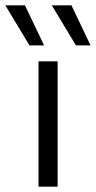

<svg xmlns="http://www.w3.org/2000/svg" viewBox="-68 -703 361 723"><path d="M-48 -683H26L98 -532H43ZM127 -683H201L273 -532H218ZM77 0V-472H149V0Z"/></svg>

Font: Coval
Style: ExtraLight
Weight: 250
Foundry: Context Ltd
Version: Version 001.000